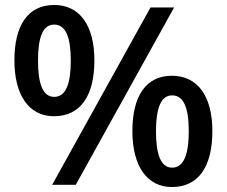

<svg xmlns="http://www.w3.org/2000/svg" viewBox="-20 -744 913 773"><path d="M198 -724C93 -724 38 -643 38 -501C38 -359 98 -276 197 -276C304 -276 360 -358 360 -501C360 -643 300 -724 198 -724ZM681 -714H586L190 0H285ZM198 -645C245 -645 265 -593 265 -500C265 -406 245 -354 198 -354C153 -354 133 -406 133 -500C133 -595 153 -645 198 -645ZM672 -439C568 -439 513 -358 513 -216C513 -74 573 9 672 9C779 9 835 -73 835 -216C835 -358 775 -439 672 -439ZM673 -360C720 -360 740 -309 740 -215C740 -121 719 -69 673 -69C628 -69 608 -121 608 -215C608 -309 628 -360 673 -360Z"/></svg>

Font: Noto Sans Thai Looped UI Narrow Medium
Style: Regular
Weight: 500
Width: 4
Designer: Cadson Demak Team
Foundry: Cadson Demak Co., Ltd.
Version: Version 1.000